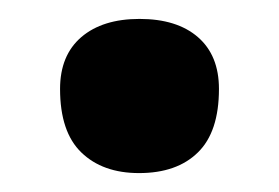

<svg xmlns="http://www.w3.org/2000/svg" viewBox="-20 -413 295 203"><path d="M127 -230Q88.5 -230 66 -251.8Q43.5 -273.5 43.5 -319Q43.5 -354.5 66 -373.8Q88.5 -393 127.5 -393Q167 -393 189.2 -373.8Q211.5 -354.5 211.5 -319Q211.5 -273.5 189.2 -251.8Q167 -230 127 -230Z"/></svg>

Font: Commissioner Loud SemiBold
Style: Regular
Weight: 600
Designer: Kostas Bartsokas
Foundry: Kostas Bartsokas
Version: Version 1.000; ttfautohint (v1.8.3)